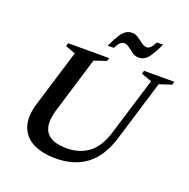

<svg xmlns="http://www.w3.org/2000/svg" viewBox="-150 -1006 1147 1163"><g transform="rotate(20 424.0 -425.0)"><path d="M234.5 -265Q174.5 -68.5 371.5 -68.5Q451.5 -68.5 510.8 -110.8Q570 -153 602 -258.5L714 -625L646.5 -649.5L652.5 -670H848L841.5 -649.5L763.5 -624L645 -235Q606 -106.5 526.5 -47.2Q447 12 330.5 12Q240 12 181.2 -19.2Q122.5 -50.5 103 -111Q83.5 -171.5 110 -259L222 -625.5L157.5 -649.5L163.5 -670H428L421.5 -649.5L343.5 -623.5ZM707 -858Q683 -807.5 665 -780.5Q647 -753.5 630 -743.8Q613 -734 592 -734Q571.5 -734 552.8 -747Q534 -760 516.8 -773.2Q499.5 -786.5 483 -786.5Q471 -786.5 459.8 -777.5Q448.5 -768.5 433 -738H393.5Q417 -788.5 435 -815.5Q453 -842.5 470.2 -852.2Q487.5 -862 508 -862Q528.5 -862 547.2 -849Q566 -836 583.5 -822.8Q601 -809.5 617 -809.5Q629 -809.5 640.2 -818.5Q651.5 -827.5 667 -858Z"/></g></svg>

Font: Newsreader Text SemiBold
Style: Italic
Weight: 600
Italic angle: -17°
Designer: Hugues Gentile
Foundry: Production Type
Version: Version 1.001